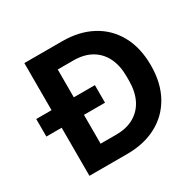

<svg xmlns="http://www.w3.org/2000/svg" viewBox="-149 -842 1017 1003"><g transform="rotate(-30 359.5 -340.0)"><path d="M150.5 -116.2H344.3Q407.8 -116.2 452.5 -142.1Q497.1 -168.1 520.2 -215.3Q543.2 -262.5 543.2 -326.8V-353.2Q543.2 -417.5 520.2 -464.7Q497.1 -511.9 452.5 -537.9Q407.8 -563.8 344.3 -563.8H150.5V-680H344.3Q445.4 -680 521.5 -639.5Q597.7 -599 640 -522.5Q682.3 -446 682.3 -340Q682.3 -234 640 -157.5Q597.7 -81 521.5 -40.5Q445.4 0 344.3 0H150.5ZM115.5 -680H249.9V0H115.5ZM23.2 -395.9H377V-290.1H23.2Z"/></g></svg>

Font: TASA Orbiter VF Text
Style: Regular
Weight: 400
Designer: Weizhong Zhang
Foundry: 本地遙控
Version: Version 1.001;Glyphs 3.2 (3192)